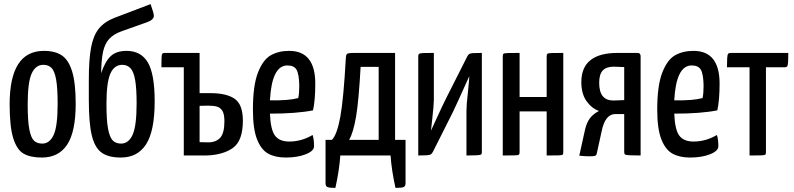

<svg xmlns="http://www.w3.org/2000/svg" viewBox="-20 -758 3871 936"><path d="M27 0ZM194 -510Q249 -510 282 -487.5Q315 -465 332 -408.5Q349 -352 349 -252Q349 -116 307.5 -53Q266 10 184 10Q128 10 95 -9Q62 -28 44.5 -84.5Q27 -141 27 -250Q27 -510 194 -510ZM186 -58Q222 -58 241.5 -100Q261 -142 261 -252Q261 -330 253.5 -371Q246 -412 231 -427Q216 -442 191 -442Q154 -442 134.5 -400Q115 -358 115 -248Q115 -168 123 -127Q131 -86 146 -72Q161 -58 186 -58Z M473 -401Q493 -460 520.5 -485Q548 -510 597 -510Q667 -510 700.5 -454Q734 -398 734 -264Q734 -120 692.5 -55Q651 10 569 10Q507 10 474 -15Q441 -40 427 -100Q413 -160 413 -272V-370Q413 -468 424 -526.5Q435 -585 462 -618.5Q489 -652 538 -671L714 -738Q730 -694 730 -681Q730 -661 695 -649L574 -606Q534 -592 512.5 -568.5Q491 -545 482.5 -506Q474 -467 473 -401ZM499 -252Q499 -173 506.5 -131.5Q514 -90 529 -74Q544 -58 570 -58Q607 -58 626.5 -101Q646 -144 646 -254Q646 -326 639 -367Q632 -408 616.5 -425Q601 -442 576 -442Q537 -442 518 -399Q499 -356 499 -252Z M1164 -170Q1164 -71 1115 -36.5Q1066 -2 984 0H876V-430H767Q767 -457 767.5 -474Q768 -491 771 -495.5Q774 -500 782 -500H953V-304H1005Q1085 -304 1124.5 -276Q1164 -248 1164 -170ZM995 -64Q1033 -64 1053.5 -86.5Q1074 -109 1074 -167Q1074 -201 1064.5 -217Q1055 -233 1038.5 -238Q1022 -243 993 -243L953 -242V-65Z M1213 0ZM1504 -100Q1511 -78 1511 -45Q1511 -22 1470.5 -6Q1430 10 1373 10Q1322 10 1287.5 -9Q1253 -28 1233 -79Q1213 -130 1213 -224Q1213 -341 1237.5 -404Q1262 -467 1300 -488.5Q1338 -510 1390 -510Q1517 -510 1517 -350Q1517 -270 1506 -220Q1425 -204 1296 -204Q1299 -126 1320.5 -97Q1342 -68 1390 -68Q1450 -68 1504 -100ZM1296 -269Q1387 -267 1434 -280Q1439 -303 1439 -340Q1438 -396 1426 -417.5Q1414 -439 1381 -439Q1305 -439 1296 -269Z M1908 158Q1889 73 1884 0H1639Q1634 73 1615 158Q1586 158 1576.5 154Q1567 150 1567 135V-76H1598Q1623 -101 1639 -188.5Q1655 -276 1666 -476Q1667 -488 1669.5 -492.5Q1672 -497 1680.5 -498.5Q1689 -500 1711 -500H1906V-76H1957V135Q1957 150 1947.5 154Q1938 158 1908 158ZM1682 -76H1826V-432H1738Q1729 -268 1716 -190.5Q1703 -113 1682 -76Z M2329 -500V-15Q2329 -7 2325 -4.5Q2321 -2 2303 -1Q2285 0 2254 0V-217Q2254 -248 2261 -307Q2267 -366 2268 -387Q2199 -234 2187 -210L2091 -19Q2086 -9 2080.5 -5.5Q2075 -2 2059.5 -1Q2044 0 2019 0V-485Q2019 -493 2024 -496Q2029 -499 2047.5 -499.5Q2066 -500 2095 -500V-271Q2095 -246 2087 -176L2081 -121Q2083 -124 2092 -145Q2142 -255 2160 -289L2257 -481Q2262 -491 2267 -494.5Q2272 -498 2284.5 -499Q2297 -500 2329 -500Z M2645 0V-215H2513V-16Q2513 -7 2509.5 -4Q2506 -1 2486 -0.5Q2466 0 2431 0V-484Q2431 -493 2434.5 -496Q2438 -499 2458 -499.5Q2478 -500 2513 -500V-285H2645V-484Q2645 -493 2649 -496Q2653 -499 2672.5 -499.5Q2692 -500 2726 -500V-16Q2726 -7 2723 -4Q2720 -1 2700 -0.5Q2680 0 2645 0Z M3103 -486V0Q3070 0 3050.5 -1Q3031 -2 3027 -5Q3023 -8 3023 -17V-202H2980Q2930 -202 2913 -118L2890 -13Q2888 -2 2882.5 1Q2877 4 2855 4Q2831 4 2804 1L2832 -126Q2840 -160 2855.5 -181Q2871 -202 2900 -217Q2864 -230 2839 -265.5Q2814 -301 2814 -358Q2814 -500 2991 -500H3088Q3097 -500 3100 -494.5Q3103 -489 3103 -486ZM2972 -433Q2936 -433 2918.5 -414.5Q2901 -396 2901 -354Q2901 -268 2970 -268Q2987 -268 3023 -270V-431Q2989 -433 2972 -433Z M3184 0ZM3475 -100Q3482 -78 3482 -45Q3482 -22 3441.5 -6Q3401 10 3344 10Q3293 10 3258.5 -9Q3224 -28 3204 -79Q3184 -130 3184 -224Q3184 -341 3208.5 -404Q3233 -467 3271 -488.5Q3309 -510 3361 -510Q3488 -510 3488 -350Q3488 -270 3477 -220Q3396 -204 3267 -204Q3270 -126 3291.5 -97Q3313 -68 3361 -68Q3421 -68 3475 -100ZM3267 -269Q3358 -267 3405 -280Q3410 -303 3410 -340Q3409 -396 3397 -417.5Q3385 -439 3352 -439Q3276 -439 3267 -269Z M3634 0V-430H3524Q3524 -457 3525 -474Q3526 -491 3529.5 -495.5Q3533 -500 3542 -500H3823Q3823 -473 3822 -456Q3821 -439 3817.5 -434.5Q3814 -430 3805 -430H3714V-16Q3714 -7 3710.5 -4Q3707 -1 3687.5 -0.5Q3668 0 3634 0Z"/></svg>

Font: Yanone Kaffeesatz
Style: Regular
Weight: 400
Designer: Yanone (Cyrillic: Daniel Pouzeot & Huerta Tipografica)
Foundry: Yanone
Version: Version 1.100;PS 001.100;hotconv 1.0.70;makeotf.lib2.5.58329